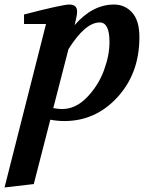

<svg xmlns="http://www.w3.org/2000/svg" viewBox="-70 -527 672 847"><path d="M-50 300 133 -421H36V-463Q116 -484 168.5 -495.5Q221 -507 235 -507Q270 -507 270 -477Q270 -459 264 -437L259 -416Q338 -507 433 -507Q481 -507 513 -471.5Q545 -436 545 -363Q545 -204 448.5 -98.5Q352 7 214 7Q182 7 152 1L79 285ZM165 -50Q189 -46 204 -46Q264 -46 314 -98Q364 -150 388.5 -216.5Q413 -283 413 -341Q413 -428 370 -428Q306 -428 232 -310Z"/></svg>

Font: Volkhov
Style: Bold Italic
Weight: 700
Designer: Cyreal (www.cyreal.org)
Foundry: Cyreal (www.cyreal.org)
Version: Version 1.001